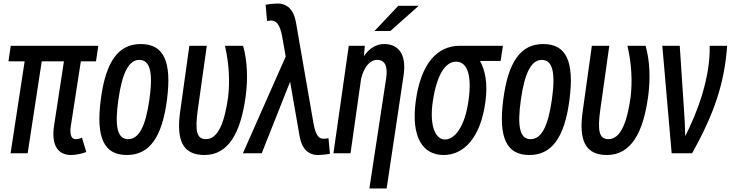

<svg xmlns="http://www.w3.org/2000/svg" viewBox="-20 -840 4156 1090"><path d="M137 30 217 -492H343L287 -127C271 -22 304 40 384 40C414 40 449 31 470 23L445 -59C438 -55 426 -50 409 -50C381 -50 376 -84 382 -124L439 -492H525L538 -580H41L28 -492H120L40 30Z M700 40C828 40 900 -59 928 -274C956 -491 910 -590 779 -590C652 -590 580 -491 552 -274C524 -59 570 40 700 40ZM707 -50C647 -50 630 -120 652 -274C674 -429 712 -500 771 -500C832 -500 850 -429 828 -274C806 -120 768 -50 707 -50Z M1055 -580 1003 -208C980 -45 1016 40 1141 40C1278 40 1346 -88 1374 -288C1388 -389 1385 -493 1360 -580H1257C1282 -474 1285 -374 1275 -288C1256 -155 1222 -50 1149 -50C1094 -50 1087 -102 1103 -218L1154 -580Z M1681 -66C1693 4 1730 40 1785 40C1803 40 1834 37 1853 33L1845 -55L1826 -53C1792 -49 1773 -65 1759 -144L1660 -714C1648 -784 1611 -820 1556 -820C1538 -820 1507 -817 1488 -813L1496 -721L1515 -723C1549 -727 1570 -698 1582 -632L1602 -519L1359 30H1466L1627 -376Z M2241 -807 2106 -664H2196L2357 -807ZM1970 30 2030 -393C2045 -456 2078 -500 2121 -500C2165 -500 2183 -464 2172 -394L2077 230H2175L2271 -410C2291 -543 2233 -590 2161 -590C2122 -590 2079 -571 2046 -521L2051 -580H1960L1873 30Z M2705 -494H2822L2835 -580H2590C2463 -580 2369 -481 2340 -264C2313 -59 2381 40 2499 40C2614 40 2709 -59 2736 -264C2750 -366 2734 -442 2705 -494ZM2569 -490C2630 -490 2662 -419 2639 -264C2618 -120 2562 -48 2506 -48C2455 -48 2416 -120 2437 -264C2460 -419 2510 -490 2569 -490Z M2985 40C3113 40 3185 -59 3213 -274C3241 -491 3195 -590 3064 -590C2937 -590 2865 -491 2837 -274C2809 -59 2855 40 2985 40ZM2992 -50C2932 -50 2915 -120 2937 -274C2959 -429 2997 -500 3056 -500C3117 -500 3135 -429 3113 -274C3091 -120 3053 -50 2992 -50Z M3340 -580 3288 -208C3265 -45 3301 40 3426 40C3563 40 3631 -88 3659 -288C3673 -389 3670 -493 3645 -580H3542C3567 -474 3570 -374 3560 -288C3541 -155 3507 -50 3434 -50C3379 -50 3372 -102 3388 -218L3439 -580Z M3793 30H3909C4034 -193 4093 -367 4108 -580H4009C4013 -400 3940 -203 3870 -67C3869 -117 3867 -168 3863 -218L3839 -580H3740Z"/></svg>

Font: Smiley Sans Oblique
Style: Regular
Weight: 400
Italic angle: -8°
Designer: oooooohmygosh, Nagisa Chen, Janine Sui, Heda Shi, Jian Li
Foundry: atelierAnchor
Version: Version 2.0.1